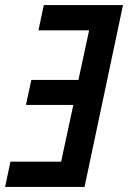

<svg xmlns="http://www.w3.org/2000/svg" viewBox="-36 -734 503 754"><path d="M-16 0 5 -99H204L252 -322H66L87 -420H272L314 -615H115L136 -714H447L296 0Z"/></svg>

Font: Noto Sans Condensed SemiBold
Style: Italic
Weight: 600
Width: 3
Italic angle: -12°
Designer: Monotype Design Team
Foundry: Monotype Imaging Inc.
Version: Version 2.013; ttfautohint (v1.8.4.7-5d5b)